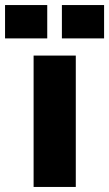

<svg xmlns="http://www.w3.org/2000/svg" viewBox="-87 -740 432 760"><path d="M46 0H213V-520H46ZM-67 -588H100V-720H-67ZM158 -588H325V-720H158Z"/></svg>

Font: Aspekta 800
Style: Regular
Weight: 800
Designer: Ivo Dolenc
Version: Version 2.000